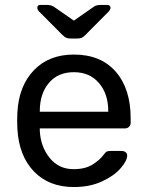

<svg xmlns="http://www.w3.org/2000/svg" viewBox="-20 -752 599 782"><path d="M49.8 -261.2 50.8 -293.9Q56.6 -401.9 117.9 -465.8Q179.2 -529.8 280.8 -529.8Q390.6 -529.8 451.4 -460Q512.2 -390.1 512.2 -270V-252Q512.2 -242.2 505.6 -235.6Q499 -229 488.8 -229H142.1V-220.2Q145 -155.3 182.1 -109.1Q219.2 -63 279.8 -63Q326.7 -63 356.4 -81.5Q386.2 -100.1 400.9 -120.1Q409.7 -132.3 414.8 -134.8Q419.9 -137.2 432.1 -137.2H476.1Q484.9 -137.2 491.5 -132.1Q498 -127 498 -119.1Q498 -97.2 470.9 -66.2Q443.8 -35.2 394.5 -12.7Q345.2 9.8 280.8 9.8Q179.2 9.8 118.2 -53.7Q57.1 -117.2 50.8 -227.1ZM131.8 -720.2Q131.8 -732.4 146 -731.9H170.9Q187 -731.9 198.7 -725.1L280.8 -668L362.8 -725.1Q372.6 -731.9 390.1 -731.9H415Q430.2 -731.9 430.2 -720.2Q430.2 -712.4 418.9 -701.2L328.1 -609.9Q318.4 -600.1 311.8 -597.7Q305.2 -595.2 294.9 -595.2H267.1Q256.8 -595.2 250.5 -597.7Q244.1 -600.1 233.9 -609.9L143.1 -701.2Q131.8 -710.9 131.8 -720.2ZM142.1 -296.9H420.9V-299.8Q420.9 -369.6 383.1 -413.8Q345.2 -458 280.8 -458Q215.8 -458 179 -414.1Q142.1 -370.1 142.1 -299.8Z"/></svg>

Font: Rubik AZ
Style: Regular
Weight: 400
Designer: Hubert and Fischer
Foundry: Hubert & Fischer
Version: Version 2.000